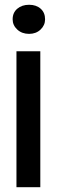

<svg xmlns="http://www.w3.org/2000/svg" viewBox="-20 -572 243 805"><path d="M102 -552Q132 -552 150.5 -535.5Q169 -519 169 -491Q169 -466 150 -448Q131 -430 102 -430Q72 -430 52.5 -448Q33 -466 33 -491Q33 -519 52.5 -535.5Q72 -552 102 -552ZM49 213V-357H149V213Z"/></svg>

Font: Synthetic SemiBold
Style: Regular
Weight: 600
Designer: Santiago Orozco
Foundry: Typemade
Version: Version 2.000; ttfautohint (v1.8.4.7-5d5b)